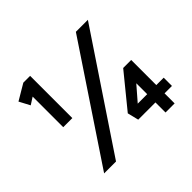

<svg xmlns="http://www.w3.org/2000/svg" viewBox="-163 -912 1119 1119"><g transform="rotate(-45 396.5 -352.5)"><path d="M133 -633 139 -615 89 -583 54 -649 152 -707H208V-359H171Q161 -359 152 -359Q143 -359 133 -359ZM111 0 578 -700H677L209 0ZM690 -149H751V-81H690V2H615V-81H473L456 -150L624 -356H690ZM615 -149V-239L537 -149Z"/></g></svg>

Font: Mach
Style: Regular
Weight: 400
Version: Version 1.002